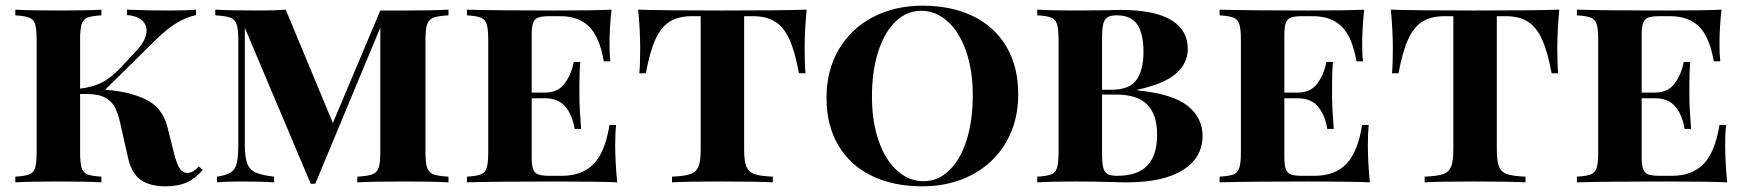

<svg xmlns="http://www.w3.org/2000/svg" viewBox="-20 -642 6147 676"><path d="M694 -44Q669 -14 638 0Q607 14 562 14Q508 14 475 -9Q442 -32 429 -94L403 -210Q395 -244 384.5 -264.5Q374 -285 350.5 -298Q327 -311 286 -311H262V-106Q262 -68 267.5 -51Q273 -34 288 -28Q303 -22 337 -20V0Q286 -3 189 -3Q84 -3 34 0V-20Q68 -22 83 -28Q98 -34 103.5 -51Q109 -68 109 -106V-502Q109 -540 103.5 -557Q98 -574 82.5 -580Q67 -586 34 -588V-608Q83 -605 189 -605Q286 -605 337 -608V-588Q303 -586 288 -580Q273 -574 267.5 -557Q262 -540 262 -502V-330Q305 -335 337.5 -351Q370 -367 405 -404L461 -464Q496 -502 496 -534Q496 -558 477 -572.5Q458 -587 427 -589V-608Q499 -605 573 -605Q634 -605 670 -608V-589Q635 -581 602.5 -561.5Q570 -542 534 -507L350 -326Q435 -320 493 -292Q551 -264 569 -197L592 -105Q603 -62 613.5 -47.5Q624 -33 640 -33Q652 -34 661 -39.5Q670 -45 680 -56Z M1478 -502V-106Q1478 -68 1484 -51Q1490 -34 1506.5 -28Q1523 -22 1559 -20V0Q1505 -3 1408 -3Q1292 -3 1238 0V-20Q1274 -22 1290.5 -28Q1307 -34 1313 -51Q1319 -68 1319 -106V-545L1090 5H1074L842 -544V-134Q842 -90 850 -67.5Q858 -45 879.5 -35Q901 -25 945 -20V0Q902 -3 831 -3Q776 -3 744 0V-20Q777 -25 792.5 -35Q808 -45 813.5 -67Q819 -89 819 -134V-502Q819 -540 813 -557Q807 -574 790.5 -580Q774 -586 738 -588V-608Q790 -605 897 -605Q949 -605 986 -608L1152 -209L1319 -605H1408Q1505 -605 1559 -608V-588Q1523 -586 1506.5 -580Q1490 -574 1484 -557Q1478 -540 1478 -502Z M2153 0Q2088 -3 1934 -3Q1728 -3 1624 0V-20Q1658 -22 1673 -28Q1688 -34 1693.5 -51Q1699 -68 1699 -106V-502Q1699 -540 1693.5 -557Q1688 -574 1672.5 -580Q1657 -586 1624 -588V-608Q1728 -605 1934 -605Q2074 -605 2133 -608Q2126 -541 2126 -488Q2126 -449 2129 -426H2106Q2091 -512 2054 -548.5Q2017 -585 1952 -585H1915Q1889 -585 1876 -580.5Q1863 -576 1857.5 -562.5Q1852 -549 1852 -520V-316H1899Q1945 -316 1968.5 -348.5Q1992 -381 2000 -424H2023Q2020 -390 2020 -346V-306Q2020 -261 2026 -188H2003Q1996 -235 1971.5 -265.5Q1947 -296 1899 -296H1852V-88Q1852 -59 1857.5 -45.5Q1863 -32 1876 -27.5Q1889 -23 1915 -23H1958Q2029 -23 2069.5 -64Q2110 -105 2126 -202H2149Q2146 -174 2146 -130Q2146 -73 2153 0Z M2813 -472Q2813 -416 2816 -384H2793Q2779 -460 2759.5 -503Q2740 -546 2709.5 -565.5Q2679 -585 2631 -585H2600V-116Q2600 -74 2608 -55Q2616 -36 2636 -29Q2656 -22 2701 -20V0Q2647 -3 2521 -3Q2394 -3 2346 0V-20Q2391 -22 2411 -29Q2431 -36 2439 -55Q2447 -74 2447 -116V-585H2416Q2368 -585 2337.5 -565.5Q2307 -546 2287.5 -503Q2268 -460 2254 -384H2231Q2234 -416 2234 -472Q2234 -532 2227 -608Q2314 -605 2521 -605Q2732 -605 2820 -608Q2813 -532 2813 -472Z M3565 -310Q3565 -214 3522 -140.5Q3479 -67 3402 -26.5Q3325 14 3227 14Q3126 14 3050 -22.5Q2974 -59 2932 -129.5Q2890 -200 2890 -298Q2890 -394 2933 -467.5Q2976 -541 3053 -581.5Q3130 -622 3228 -622Q3329 -622 3405 -585.5Q3481 -549 3523 -478.5Q3565 -408 3565 -310ZM3050 -302Q3050 -213 3074 -145Q3098 -77 3139.5 -40.5Q3181 -4 3231 -4Q3283 -4 3322.5 -42.5Q3362 -81 3383.5 -149.5Q3405 -218 3405 -306Q3405 -395 3381 -463Q3357 -531 3315.5 -567.5Q3274 -604 3224 -604Q3172 -604 3132.5 -565.5Q3093 -527 3071.5 -458.5Q3050 -390 3050 -302Z M4214 -164Q4214 -87 4145 -43.5Q4076 0 3948 0Q3920 0 3900 -1Q3832 -3 3768 -3Q3679 -3 3632 0V-20Q3666 -22 3681 -28Q3696 -34 3701.5 -51Q3707 -68 3707 -106V-502Q3707 -540 3701.5 -557Q3696 -574 3681 -580Q3666 -586 3632 -588V-608Q3679 -605 3766 -605L3880 -606Q3900 -607 3925 -607Q4045 -607 4103.5 -571.5Q4162 -536 4162 -470Q4162 -419 4120 -382.5Q4078 -346 3984 -326V-324Q4110 -311 4162 -269Q4214 -227 4214 -164ZM3860 -502V-326H3893Q3957 -326 3981.5 -361Q4006 -396 4006 -459Q4006 -524 3984 -556Q3962 -588 3912 -588Q3890 -588 3879 -581Q3868 -574 3864 -556Q3860 -538 3860 -502ZM4054 -168Q4054 -238 4019.5 -273.5Q3985 -309 3910 -309H3860V-106Q3860 -70 3864 -53Q3868 -36 3879 -29.5Q3890 -23 3913 -23Q3986 -23 4020 -59.5Q4054 -96 4054 -168Z M4803 0Q4738 -3 4584 -3Q4378 -3 4274 0V-20Q4308 -22 4323 -28Q4338 -34 4343.5 -51Q4349 -68 4349 -106V-502Q4349 -540 4343.5 -557Q4338 -574 4322.5 -580Q4307 -586 4274 -588V-608Q4378 -605 4584 -605Q4724 -605 4783 -608Q4776 -541 4776 -488Q4776 -449 4779 -426H4756Q4741 -512 4704 -548.5Q4667 -585 4602 -585H4565Q4539 -585 4526 -580.5Q4513 -576 4507.5 -562.5Q4502 -549 4502 -520V-316H4549Q4595 -316 4618.5 -348.5Q4642 -381 4650 -424H4673Q4670 -390 4670 -346V-306Q4670 -261 4676 -188H4653Q4646 -235 4621.5 -265.5Q4597 -296 4549 -296H4502V-88Q4502 -59 4507.5 -45.5Q4513 -32 4526 -27.5Q4539 -23 4565 -23H4608Q4679 -23 4719.5 -64Q4760 -105 4776 -202H4799Q4796 -174 4796 -130Q4796 -73 4803 0Z M5463 -472Q5463 -416 5466 -384H5443Q5429 -460 5409.5 -503Q5390 -546 5359.5 -565.5Q5329 -585 5281 -585H5250V-116Q5250 -74 5258 -55Q5266 -36 5286 -29Q5306 -22 5351 -20V0Q5297 -3 5171 -3Q5044 -3 4996 0V-20Q5041 -22 5061 -29Q5081 -36 5089 -55Q5097 -74 5097 -116V-585H5066Q5018 -585 4987.5 -565.5Q4957 -546 4937.5 -503Q4918 -460 4904 -384H4881Q4884 -416 4884 -472Q4884 -532 4877 -608Q4964 -605 5171 -605Q5382 -605 5470 -608Q5463 -532 5463 -472Z M6061 0Q5996 -3 5842 -3Q5636 -3 5532 0V-20Q5566 -22 5581 -28Q5596 -34 5601.5 -51Q5607 -68 5607 -106V-502Q5607 -540 5601.5 -557Q5596 -574 5580.5 -580Q5565 -586 5532 -588V-608Q5636 -605 5842 -605Q5982 -605 6041 -608Q6034 -541 6034 -488Q6034 -449 6037 -426H6014Q5999 -512 5962 -548.5Q5925 -585 5860 -585H5823Q5797 -585 5784 -580.5Q5771 -576 5765.5 -562.5Q5760 -549 5760 -520V-316H5807Q5853 -316 5876.5 -348.5Q5900 -381 5908 -424H5931Q5928 -390 5928 -346V-306Q5928 -261 5934 -188H5911Q5904 -235 5879.5 -265.5Q5855 -296 5807 -296H5760V-88Q5760 -59 5765.5 -45.5Q5771 -32 5784 -27.5Q5797 -23 5823 -23H5866Q5937 -23 5977.5 -64Q6018 -105 6034 -202H6057Q6054 -174 6054 -130Q6054 -73 6061 0Z"/></svg>

Font: Playfair Display SC
Style: Bold
Weight: 700
Designer: Claus Eggers Sørensen
Foundry: Claus Eggers Sørensen
Version: Version 1.200; ttfautohint (v1.6)